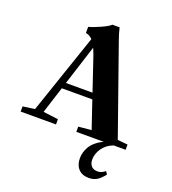

<svg xmlns="http://www.w3.org/2000/svg" viewBox="-160 -796 1030 1149"><g transform="rotate(20 355.0 -221.0)"><path d="M19 0V-33.2L94.7 -43.5L268.1 -551.8Q250 -571.8 225.1 -575.7V-614.7Q251.5 -621.1 297.4 -641.6Q343.3 -662.1 356.9 -676.3H402.8Q412.6 -635.3 426.8 -596.7L623 -39.6L687.5 -33.2V0H610.8Q566.4 17.1 543 51.5Q519.5 85.9 519.5 122.1Q519.5 148.9 533.2 164.1Q546.9 179.2 572.8 179.2Q598.6 179.2 621.1 159.7L633.3 177.7Q609.9 208 588.1 220.9Q566.4 233.9 537.1 233.9Q494.1 233.9 470.7 208.5Q447.3 183.1 447.3 140.1Q447.3 123 451.9 105.5Q456.5 87.9 467 68.6Q477.5 49.3 498.5 31.2Q519.5 13.2 548.3 0H373.5V-33.2L456.1 -41L397 -215.3H202.6L148.4 -45.4L244.1 -33.2V0ZM314 -461.9Q303.7 -490.7 295.9 -507.3L214.8 -253.4H384.3Z"/></g></svg>

Font: Elstob 10pt
Style: Bold
Weight: 700
Designer: Peter S. Baker
Version: Version 1.015